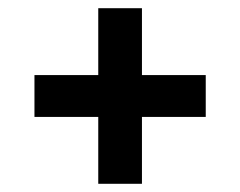

<svg xmlns="http://www.w3.org/2000/svg" viewBox="-20 -614 586 468"><path d="M219.5 -166V-329H64V-431H219.5V-594H326V-431H481.5V-329H326V-166Z"/></svg>

Font: Encode Sans SmBold
Style: Regular
Weight: 600
Designer: Multiple Designers
Foundry: Impallari Type
Version: Version 3.002; ttfautohint (v1.8.3) -l 8 -r 50 -G 200 -x 14 